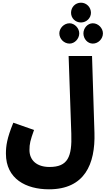

<svg xmlns="http://www.w3.org/2000/svg" viewBox="-20 -1176 785 1427"><path d="M582 -1009C623 -1009 656 -1042 656 -1081C656 -1122 623 -1156 582 -1156C539 -1156 508 -1122 508 -1081C508 -1042 539 -1009 582 -1009ZM497 -852C535 -852 569 -888 569 -928C569 -966 535 -1003 497 -1003C455 -1003 421 -966 421 -928C421 -888 455 -852 497 -852ZM670 -852C711 -852 745 -888 745 -928C745 -966 711 -1003 670 -1003C630 -1003 600 -966 600 -928C600 -888 630 -852 670 -852ZM24 -34C24 154 174 231 344 231C609 231 689 44 682 -189L664 -760H490L510 -182C516 -10 484 65 348 65C253 65 199 15 199 -61C199 -107 205 -132 233 -210L79 -264C31 -147 24 -90 24 -34Z"/></svg>

Font: Noto Sans Arabic SemCond Blk
Style: Regular
Weight: 900
Width: 4
Designer: Monotype Design Team, Nadine Chahine, Nizar Qandah and Khaled Hosny
Foundry: Monotype Imaging Inc.
Version: Version 2.012